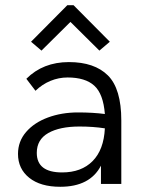

<svg xmlns="http://www.w3.org/2000/svg" viewBox="-20 -705 540 736"><path d="M445 -243V0H367V-70Q325 11 211 11Q135 11 92 -23.5Q49 -58 49 -115Q49 -163 80 -199Q111 -235 163.5 -254.5Q216 -274 279 -274Q336 -274 382 -268Q376 -345 341.5 -376.5Q307 -408 239 -408Q205 -408 173.5 -395Q142 -382 116 -357L81 -403Q145 -467 244 -467Q342 -467 393.5 -416Q445 -365 445 -243ZM382 -213Q337 -220 285 -220Q209 -220 165 -195Q121 -170 121 -119Q121 -44 218 -44Q292 -44 335 -87.5Q378 -131 382 -213ZM99 -545 238 -685H262L401 -545L361 -511L250 -621L139 -511Z"/></svg>

Font: Vazir Code FD
Style: Code-FD
Weight: 400
Foundry: DejaVu fonts team - Redesigned by Saber Rastikerdar
Version: Version 1.1.2